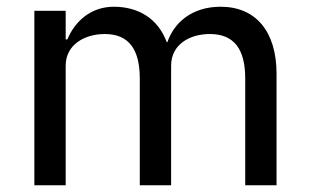

<svg xmlns="http://www.w3.org/2000/svg" viewBox="-20 -550 917 570"><path d="M175 0V-355C175 -418 232 -449 291 -449C362 -449 395 -404 395 -317V0H488V-355C488 -418 543 -449 603 -449C675 -449 708 -404 708 -317V0H801V-331C801 -457 739 -530 635 -530C548 -530 496 -481 477 -425H475C448 -498 387 -530 318 -530C249 -530 202 -486 180 -433H175V-518H82V0Z"/></svg>

Font: IBM Plex Thai Looped Text
Style: Regular
Weight: 450
Designer: Mike Abbink, Paul van der Laan, Pieter van Rosmalen, Ben Mitchell, Mark Frömberg
Foundry: Bold Monday
Version: Version 1.0